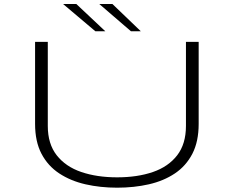

<svg xmlns="http://www.w3.org/2000/svg" viewBox="-20 -904 1140 936"><path d="M551 11Q469 11 396.8 -5.5Q324.5 -22 269 -58.5Q213.5 -95 182.2 -154.5Q151 -214 151 -300V-700H213V-290Q213 -202.5 256.5 -147Q300 -91.5 376.2 -65.5Q452.5 -39.5 551 -39.5Q650 -39.5 725.5 -65.5Q801 -91.5 843.8 -147Q886.5 -202.5 886.5 -290V-700H948.5V-300Q948.5 -214 917.8 -154.5Q887 -95 832.5 -58.5Q778 -22 705.8 -5.5Q633.5 11 551 11ZM618.5 -751.5 464 -884.5H528L666.5 -751.5ZM445 -751.5 287.5 -884.5H352L493.5 -751.5Z"/></svg>

Font: Trispace Expanded ExtraLight
Style: Regular
Weight: 200
Width: 7
Designer: Tyler Finck
Foundry: Etcetera Type Company
Version: Version 1.210; ttfautohint (v1.8.3)